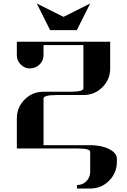

<svg xmlns="http://www.w3.org/2000/svg" viewBox="-20 -856 732 1107"><path d="M77.1 0V-172.9Q77.1 -237.3 122.1 -282.2Q167 -327.1 231 -327.1H384.8Q460.9 -327.1 460.9 -346.2V-596.2H231V-538.1Q231 -505.9 208 -483.9Q185.5 -462.4 153.3 -461.4Q122.6 -460.9 99.6 -483.9Q77.1 -506.3 77.1 -538.1V-615.2H615.2V-460.9Q615.2 -397.9 569.8 -352.5Q525.4 -308.1 460.9 -308.1H308.1Q231 -308.1 231 -288.1V-19H500Q564.5 -19 608.9 3.4Q653.8 26.4 653.8 58.1V77.1Q653.8 141.1 608.9 186Q564 231 500 231H423.8V210.9Q456.1 210.9 478 189Q500 166 500 134.8V19Q500 0 423.8 0ZM191.9 -835.9 346.2 -758.8 500 -835.9 422.9 -682.1H269Z"/></svg>

Font: Hjet
Style: Regular
Weight: 400
Designer: T. Christopher White
Version: Version 1.2